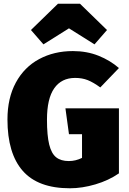

<svg xmlns="http://www.w3.org/2000/svg" viewBox="-20 -990 693 1030"><path d="M618 -625 518 -521Q481 -548 451 -560Q421 -572 383 -572Q310 -572 271 -516.5Q232 -461 232 -348Q232 -263 244 -214.5Q256 -166 281.5 -146Q307 -126 349 -126Q386 -126 420 -143V-270H350L331 -409H618V-60Q563 -22 492 -1Q421 20 355 20Q184 20 102 -73.5Q20 -167 20 -349Q20 -464 65 -547Q110 -630 190 -673Q270 -716 371 -716Q446 -716 508.5 -691Q571 -666 618 -625ZM213 -752 146 -829 291 -970H409L554 -829L487 -752L350 -838Z"/></svg>

Font: Fira Sans Black
Style: Regular
Weight: 900
Designer: Carrois Corporate & Edenspiekermann AG
Foundry: Carrois Corporate GbR & Edenspiekermann AG
Version: Version 4.203